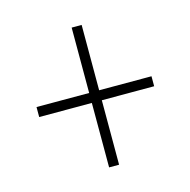

<svg xmlns="http://www.w3.org/2000/svg" viewBox="-77 -660 608 613"><g transform="rotate(-15 227.5 -353.0)"><path d="M244 -368V-584H211V-368H37V-335H211V-122H244V-335H417V-368Z"/></g></svg>

Font: Noto Sans Hebrew Condensed ExtraLight
Style: Regular
Weight: 200
Width: 3
Designer: Monotype Design Team
Foundry: Monotype Imaging Inc.
Version: Version 2.004